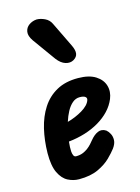

<svg xmlns="http://www.w3.org/2000/svg" viewBox="-138 -1013 804 1099"><g transform="rotate(-15 264.0 -463.0)"><path d="M190.5 10Q157 10 125.2 -6.2Q93.5 -22.5 73.5 -64Q53.5 -105.5 54 -181Q55 -256 70.8 -323Q86.5 -390 119.8 -441.5Q153 -493 205.8 -522.2Q258.5 -551.5 333.5 -551Q399 -550.5 436.8 -526.2Q474.5 -502 485.2 -465Q496 -428 479.5 -387.5Q464.5 -351.5 436.8 -322Q409 -292.5 371 -270Q333 -247.5 287 -233.2Q241 -219 189.5 -213.5Q189 -205.5 188.2 -197.2Q187.5 -189 187 -182Q186.5 -170 187.2 -155.8Q188 -141.5 192.8 -131.5Q197.5 -121.5 207.5 -121.5Q229.5 -121.5 247 -128.2Q264.5 -135 278.2 -145.5Q292 -156 301.8 -167Q311.5 -178 318 -186Q340.5 -214 364.5 -224.2Q388.5 -234.5 413 -218.5Q424 -209.5 432.8 -193Q441.5 -176.5 440.8 -155Q440 -133.5 422 -109Q407 -89 378.8 -61Q350.5 -33 304.8 -11.5Q259 10 190.5 10ZM212.5 -324Q235 -330 257.8 -339.5Q280.5 -349 300.8 -361Q321 -373 334.8 -387.2Q348.5 -401.5 353 -417.5Q356 -429 346 -436Q336 -443 314 -443Q290 -443 270.8 -426.5Q251.5 -410 237 -383Q222.5 -356 212.5 -324ZM335.5 -657Q314 -644.5 287 -652.8Q260 -661 236.5 -692L139 -827.5Q118 -858 121.8 -882Q125.5 -906 145.2 -920.2Q165 -934.5 191 -936.5Q213.5 -936.5 238.8 -924.8Q264 -913 275.5 -888.5L347.5 -740Q362 -710 359.5 -690Q357 -670 335.5 -657Z"/></g></svg>

Font: Edu NSW ACT Hand Pre
Style: Regular
Weight: 400
Designer: Tina and Corey Anderson, Eben Sorkin, Mirko Velimirovic
Foundry: Sorkin Type Co.
Version: Version 2.000